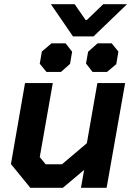

<svg xmlns="http://www.w3.org/2000/svg" viewBox="-20 -893 631 913"><path d="M32 -113 99 -498H231L169 -146L197 -112H275L393 -212L443 -498H575L487 0H365L380 -85L279 0H124ZM222 -873H335L387 -798H393L471 -873H584L425 -720H327ZM169 -590 179 -648 225 -687H292L323 -647L313 -589L270 -551H201ZM389 -591 399 -647 444 -687H511L543 -648L533 -588L489 -551H420Z"/></svg>

Font: Chakra Petch
Style: Bold Italic
Weight: 700
Italic angle: -10°
Designer: Katatrad Aksorn Co.,Ltd.
Foundry: Cadson Demak Co.,Ltd.
Version: Version 1.000; ttfautohint (v1.6)